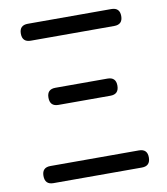

<svg xmlns="http://www.w3.org/2000/svg" viewBox="-82 -802 760 872"><g transform="rotate(-10 297.5 -366.5)"><path d="M94 0Q55 0 55 -40Q55 -79 94 -79H502Q541 -79 541 -40Q541 0 502 0H298ZM178 -346Q139 -346 139 -386Q139 -425 178 -425H418Q457 -425 457 -386Q457 -346 418 -346H298ZM105 -655Q66 -655 66 -694Q66 -733 105 -733H490Q529 -733 529 -694Q529 -655 490 -655H297Z"/></g></svg>

Font: GenSenRounded JP R
Style: Regular
Weight: 400
Version: Version 1.501;PS 1;hotconv 16.6.51;makeotf.lib2.5.65220